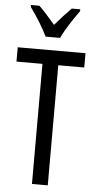

<svg xmlns="http://www.w3.org/2000/svg" viewBox="-62 -979 505 1016"><g transform="rotate(5 190.5 -471.5)"><path d="M152 -783H229C250 -829 292 -892 322 -933V-943H277C243 -908 225 -889 191 -849C161 -883 130 -920 105 -943H60V-933C95 -886 131 -827 152 -783ZM232 0V-638H370V-714H10V-638H148V0Z"/></g></svg>

Font: Noto Sans Gujarati UI ExtraCondensed
Style: Regular
Weight: 400
Width: 2
Designer: Jelle Bosma - Monotype Design Team, Universal Thirst
Foundry: Monotype Imaging Inc.
Version: Version 2.106